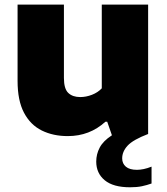

<svg xmlns="http://www.w3.org/2000/svg" viewBox="-20 -568 706 814"><path d="M267.5 9Q205 9 157 -14.8Q109 -38.5 81.8 -90Q54.5 -141.5 54.5 -225V-548.5H251V-237.5Q251 -191.5 269.5 -174Q288 -156.5 320 -156.5Q345 -156.5 370 -166.2Q395 -176 411.5 -193.5V-548.5H608V0Q544 24.5 521 49.5Q498 74.5 498 103.5Q498 125.5 513.8 138.8Q529.5 152 560.5 152Q573.5 152 589.2 148.8Q605 145.5 622.5 138.5V210Q603 217 581.8 221.5Q560.5 226 531.5 226Q460 226 424 196.2Q388 166.5 388 117Q388 85.5 402.8 57.5Q417.5 29.5 454.5 5.5L434.5 -52H427Q360 9 267.5 9Z"/></svg>

Font: Encode Sans SmExp XBd
Style: Regular
Weight: 800
Width: 6
Designer: Multiple Designers
Foundry: Impallari Type
Version: Version 3.002; ttfautohint (v1.8.3) -l 8 -r 50 -G 200 -x 14 